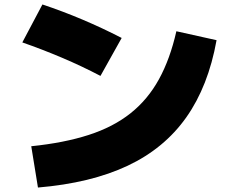

<svg xmlns="http://www.w3.org/2000/svg" viewBox="-20 -790 1040 860"><path d="M120 -135Q267 -150 377 -185.5Q487 -221 564.5 -282.5Q642 -344 692 -435Q742 -526 770 -650L950 -610Q913 -404 814.5 -264.5Q716 -125 551.5 -47.5Q387 30 150 50ZM430 -450Q346 -494 257.5 -531.5Q169 -569 80 -600L170 -770Q350 -710 525 -620Z"/></svg>

Font: M PLUS 1 Black
Style: Regular
Weight: 900
Designer: Coji Morishita
Foundry: UNDERFOREST DESIGN
Version: Version 1.001